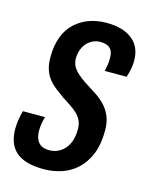

<svg xmlns="http://www.w3.org/2000/svg" viewBox="-96 -599 525 671"><g transform="rotate(15 166.5 -263.5)"><path d="M127 12Q89 12 63.5 4Q38 -4 23 -18.5Q8 -33 1 -53.5Q-6 -74 -6 -99Q-6 -114 -3.5 -130.5Q-1 -147 4 -165H84Q80 -151 78 -138.5Q76 -126 76 -114Q76 -97 81.5 -84Q87 -71 98 -64Q109 -57 128 -57Q145 -57 159.5 -64Q174 -71 184.5 -83.5Q195 -96 200.5 -113.5Q206 -131 206 -153Q206 -172 199.5 -185.5Q193 -199 181.5 -209.5Q170 -220 156 -229Q142 -238 127 -248Q113 -258 98.5 -269Q84 -280 72.5 -294Q61 -308 54.5 -327Q48 -346 48 -372Q48 -415 60 -446.5Q72 -478 94.5 -498.5Q117 -519 145.5 -529Q174 -539 208 -539Q238 -539 261.5 -532Q285 -525 301.5 -511.5Q318 -498 326 -479Q334 -460 334 -434Q334 -421 331 -405.5Q328 -390 323 -375H244Q249 -399 249.5 -408.5Q250 -418 250 -423Q250 -440 244.5 -450Q239 -460 228.5 -464.5Q218 -469 204 -469Q188 -469 175 -462.5Q162 -456 153 -445Q144 -434 139.5 -420Q135 -406 135 -392Q135 -374 142.5 -361.5Q150 -349 162 -338.5Q174 -328 189 -318Q207 -306 226.5 -294Q246 -282 262 -266.5Q278 -251 288.5 -228.5Q299 -206 299 -174Q299 -124 284.5 -88.5Q270 -53 245.5 -30.5Q221 -8 190 2Q159 12 127 12Z"/></g></svg>

Font: Archivo ExtraCondensed Medium
Style: Italic
Weight: 500
Width: 2
Italic angle: -10°
Designer: Hector Gatti
Foundry: Omnibus-Type
Version: Version 2.001